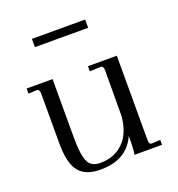

<svg xmlns="http://www.w3.org/2000/svg" viewBox="-115 -703 751 809"><g transform="rotate(-20 260.0 -298.5)"><path d="M479 -22V0H355Q359.9 -11.2 359.9 -84V-83Q318.4 9.8 201.2 9.8Q132.8 9.8 104 -27.8Q74.2 -64.9 74.2 -151.9V-376Q74.2 -397 61 -397L23.9 -395V-418H140.1V-154.8Q140.1 -81.5 153.8 -48.8Q167 -17.1 209 -17.1Q272.9 -17.1 313 -57.1Q352.5 -95.2 359.9 -170.9L360.8 -375Q360.8 -397 349.1 -397L298.8 -395V-418H428.2V-39.1Q428.2 -20 440.9 -20ZM116.2 -569.8V-606.9H355V-569.8Z"/></g></svg>

Font: Unna Light
Style: Regular
Weight: 300
Designer: Jorge de Buen Unna
Foundry: Omnibus-Type
Version: Version 2.007;PS 002.007;hotconv 1.0.88;makeotf.lib2.5.64775